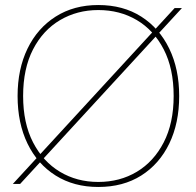

<svg xmlns="http://www.w3.org/2000/svg" viewBox="-20 -732 779 764"><path d="M31 0 675 -700H704L60 0ZM371 12Q274 12 201.5 -33.5Q129 -79 89.5 -160.5Q50 -242 50 -350Q50 -457 89.5 -538.5Q129 -620 201.5 -666Q274 -712 371 -712Q470 -712 542 -666Q614 -620 653.5 -538.5Q693 -457 693 -350Q693 -242 653.5 -160.5Q614 -79 542 -33.5Q470 12 371 12ZM371 -8Q457 -8 524.5 -48.5Q592 -89 631.5 -165.5Q671 -242 671 -350Q671 -459 631.5 -535.5Q592 -612 524.5 -652Q457 -692 371 -692Q287 -692 219 -652Q151 -612 111.5 -535.5Q72 -459 72 -350Q72 -242 111.5 -165.5Q151 -89 218.5 -48.5Q286 -8 371 -8Z"/></svg>

Font: DM Sans 11pt Thin
Style: Regular
Weight: 250
Version: Version 4.004;gftools[0.9.30]